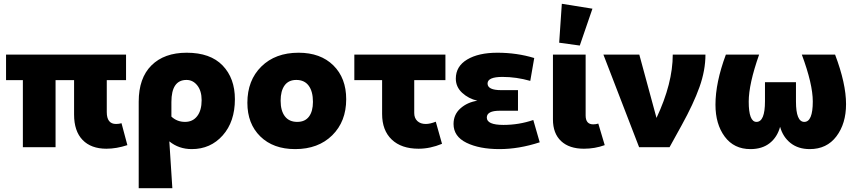

<svg xmlns="http://www.w3.org/2000/svg" viewBox="-20 -779 4535 1016"><path d="M101 0V-355H12V-490H647V-355H545V-186Q545 -123 594 -123Q610 -123 623 -127L654 -11Q596 8 543 8Q462 8 417 -38.5Q372 -85 372 -173V-355H274V0Z M714 -241Q714 -366 781.5 -433Q849 -500 968 -500Q1093 -500 1158 -432.5Q1223 -365 1223 -254Q1223 -135 1158.5 -62.5Q1094 10 995 10Q926 10 876 -31L892 217H714ZM887 -239V-162Q917 -134 959 -134Q1000 -134 1023.5 -164.5Q1047 -195 1047 -249Q1047 -298 1024 -327Q1001 -356 967 -356Q887 -356 887 -239Z M1542 10Q1426 10 1357.5 -57Q1289 -124 1289 -235Q1289 -354 1363 -427Q1437 -500 1560 -500Q1676 -500 1744 -433Q1812 -366 1812 -254Q1812 -136 1738 -63Q1664 10 1542 10ZM1553 -134Q1594 -134 1615 -162Q1636 -190 1636 -240Q1636 -295 1613.5 -325.5Q1591 -356 1548 -356Q1507 -356 1486 -327Q1465 -298 1465 -246Q1465 -193 1487.5 -163.5Q1510 -134 1553 -134Z M2195 8Q2104 8 2053 -40.5Q2002 -89 2002 -176V-355H1855V-490H2337V-355H2172V-181Q2172 -154 2188.5 -138.5Q2205 -123 2233 -123Q2256 -123 2286 -135L2319 -18Q2256 8 2195 8Z M2623 10Q2517 10 2448.5 -23.5Q2380 -57 2380 -123Q2380 -173 2416.5 -205.5Q2453 -238 2506 -246Q2459 -257 2425.5 -288Q2392 -319 2392 -363Q2392 -428 2452 -464Q2512 -500 2612 -500Q2715 -500 2807 -472L2786 -351Q2712 -372 2639 -372Q2560 -372 2560 -337Q2560 -302 2632 -302H2721V-193H2624Q2556 -193 2556 -157Q2556 -118 2644 -118Q2726 -118 2802 -144L2836 -26Q2726 10 2623 10Z M3048 -538 2939 -553 2953 -759 3115 -733ZM3070 8Q2992 8 2949 -32.5Q2906 -73 2906 -147V-490H3079V-168Q3079 -121 3119 -121Q3133 -121 3146 -125L3180 -11Q3128 8 3070 8Z M3587 -116 3523 0H3362L3173 -490H3363L3454 -155Q3540 -338 3540 -490H3713Q3713 -407 3681.5 -318.5Q3650 -230 3587 -116Z M4028 -344H4192V-242Q4192 -134 4236 -134Q4281 -134 4281 -242Q4281 -334 4223 -490H4399Q4457 -337 4457 -228Q4457 -125 4406 -57.5Q4355 10 4265 10Q4204 10 4163.5 -22Q4123 -54 4108 -108Q4093 -53 4053 -21.5Q4013 10 3951 10Q3864 10 3815 -56Q3766 -122 3766 -225Q3766 -342 3821 -490H3997Q3942 -334 3942 -241Q3942 -134 3983 -134Q4028 -134 4028 -243Z"/></svg>

Font: Cantarell Extra Bold
Style: Regular
Weight: 800
Designer: Dave Crossland, Nikolaus Waxweiler, Florian Fecher, Jacques Le Bailly, Eben Sorkin, Alexei Vanyashin, Alexios Zavras, Em
Version: Version 0.303